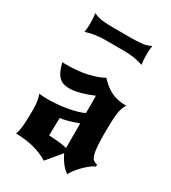

<svg xmlns="http://www.w3.org/2000/svg" viewBox="-186 -831 850 954"><g transform="rotate(30 239.0 -353.5)"><path d="M180 -94Q202 -92 225.5 -91Q249 -90 284 -82V-223Q255 -212 228 -204.5Q201 -197 182 -195ZM438 -413Q422 -390 417.5 -352Q413 -314 413 -241Q413 -193 415.5 -164.5Q418 -136 423 -119.5Q428 -103 437 -96.5Q446 -90 459 -87V-76Q445 -71 429.5 -58.5Q414 -46 399 -31Q384 -16 372 0Q360 16 354 28Q333 14 316 -9Q299 -32 289 -55L220 28Q182 5 136.5 -7Q91 -19 33 -20Q43 -46 45 -85.5Q47 -125 47 -165Q47 -189 44 -210.5Q41 -232 34 -249Q56 -246 82 -246Q110 -246 139.5 -248.5Q169 -251 196 -256Q223 -261 245.5 -267.5Q268 -274 283 -282V-381Q249 -366 212 -356Q175 -346 151 -346Q134 -346 119.5 -349.5Q105 -353 93 -363.5Q81 -374 71.5 -393Q62 -412 55 -442Q61 -442 63.5 -441.5Q66 -441 78 -441Q150 -441 202 -454Q254 -467 283 -484Q316 -448 351.5 -430.5Q387 -413 438 -413ZM75 -735Q101 -722 130.5 -719.5Q160 -717 188 -717H289Q317 -717 346.5 -719.5Q376 -722 402 -735Q400 -721 399 -708Q398 -695 398 -681Q398 -667 399 -654Q400 -641 402 -627Q377 -636 348.5 -640Q320 -644 290 -644H187Q157 -644 128.5 -640Q100 -636 75 -627Q77 -641 78 -654Q79 -667 79 -681Q79 -695 78 -708Q77 -721 75 -735Z"/></g></svg>

Font: New Rocker
Style: Regular
Weight: 400
Designer: Pablo Impallari, Brenda Gallo, Rodrigo Fuenzalida
Foundry: Pablo Impallari, Brenda Gallo, Rodrigo Fuenzalida
Version: Version 1.000; ttfautohint (v0.93) -l 8 -r 50 -G 200 -x 14 -